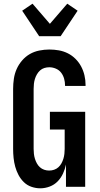

<svg xmlns="http://www.w3.org/2000/svg" viewBox="-20 -1011 540 1039"><path d="M198 8Q174 8 150.5 0Q127 -8 109.5 -25Q92 -42 80.5 -63.5Q69 -85 62.5 -108.5Q56 -132 53.5 -156.5Q51 -181 51 -205V-530Q51 -557 55 -584.5Q59 -612 70 -637Q81 -662 99.5 -683.5Q118 -705 141.5 -718.5Q165 -732 192.5 -737.5Q220 -743 247 -743Q273 -743 298.5 -738.5Q324 -734 347 -722.5Q370 -711 388.5 -692.5Q407 -674 419 -651.5Q431 -629 437 -603.5Q443 -578 443 -552V-546H332V-549Q332 -567 327 -585Q322 -603 311 -617.5Q300 -632 282.5 -639.5Q265 -647 247 -647Q233 -647 220 -643Q207 -639 197 -630Q187 -621 180 -609Q173 -597 169 -584Q165 -571 163.5 -557.5Q162 -544 162 -530V-205Q162 -192 163.5 -178.5Q165 -165 169 -152Q173 -139 179.5 -127Q186 -115 196 -106Q206 -97 219 -92.5Q232 -88 246 -88Q260 -88 273 -92.5Q286 -97 296 -106Q306 -115 312.5 -127Q319 -139 323 -152Q327 -165 328.5 -178.5Q330 -192 330 -205V-310H250V-406H441V0H337V-121Q332 -96 321 -72Q310 -48 292 -29.5Q274 -11 249 -1.5Q224 8 198 8ZM192 -815 100 -953 156 -991 250 -882 344 -991 400 -953 308 -815Z"/></svg>

Font: Iosevka
Style: Bold
Weight: 700
Monospace: yes
Designer: Belleve Invis
Foundry: Belleve Invis
Version: Version 32.5.0; ttfautohint (v1.8.4)